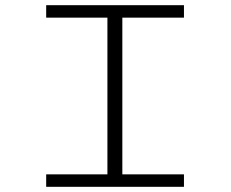

<svg xmlns="http://www.w3.org/2000/svg" viewBox="-20 -720 890 740"><path d="M689 -652H451.5V-48H689V0H158V-48H394V-652H158V-700H689Z"/></svg>

Font: League Mono Wide UltraLight
Style: Regular
Weight: 200
Width: 8
Designer: Tyler Finck
Foundry: The League of Moveable Type / Tyler Finck
Version: Version 2.210